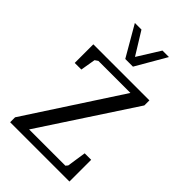

<svg xmlns="http://www.w3.org/2000/svg" viewBox="-272 -1032 1131 1131"><g transform="rotate(45 293.0 -466.5)"><path d="M45 0V-41L424 -623H157L138 -610L122 -516H67V-671H534V-629L154 -49H456L467 -62L485 -181H539V0ZM151 -933H206L293 -792L381 -933H435L325 -743H261Z"/></g></svg>

Font: Khartiya
Style: Regular
Weight: 500
Version: Version 1.0.1